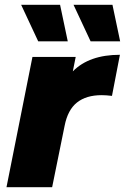

<svg xmlns="http://www.w3.org/2000/svg" viewBox="-20 -779 520 799"><path d="M479 -551 446 -380Q421 -383 403 -383Q339 -383 300.5 -352.5Q262 -322 249 -256L197 0H7L115 -542H295L283 -482Q351 -551 479 -551ZM68 -759H230L262 -607H139ZM286 -759H448L480 -607H357Z"/></svg>

Font: Idrija
Style: Italic
Weight: 800
Italic angle: -11.3°
Designer: Julieta Ulanovsky
Foundry: Julieta Ulanovsky
Version: Version 7.200